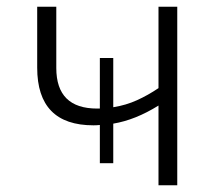

<svg xmlns="http://www.w3.org/2000/svg" viewBox="-20 -553 640 573"><path d="M509 0V-533H453V-290Q422 -269 389 -254Q356 -239 318 -233V-380H278V-229Q275 -229 270 -229Q148 -229 148 -350V-533H91V-351Q91 -179 259 -179Q269 -179 278 -180V-66H318V-184Q384 -195 453 -238V0Z"/></svg>

Font: Noto Sans Mono UI Light
Style: Regular
Weight: 300
Designer: Monotype Design team
Foundry: Monotype Imaging Inc.
Version: 1.000